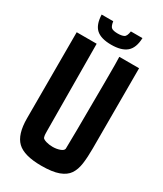

<svg xmlns="http://www.w3.org/2000/svg" viewBox="-196 -858 793 933"><g transform="rotate(30 200.5 -391.5)"><path d="M200 -679Q143 -679 116 -703Q89 -727 87 -783H152Q156 -754 167.5 -748Q179 -742 200 -742Q222 -742 234.5 -748Q247 -754 251 -783H316Q314 -727 285.5 -703Q257 -679 200 -679ZM200 0Q103 0 64 -37.5Q25 -75 25 -165V-648H137L140 -165V-160Q140 -152 140.5 -142Q141 -132 144 -125H143Q148 -117 165 -112Q182 -107 202 -107Q223 -107 241.5 -113.5Q260 -120 262 -131Q262 -139 262.5 -167Q263 -195 263.5 -236Q264 -277 264 -323.5Q264 -370 264.5 -414.5Q265 -459 265 -495.5Q265 -532 265 -552V-604L264 -648H375V-197Q375 -149 370 -112Q365 -75 348.5 -50.5Q332 -26 296.5 -13Q261 0 200 0Z"/></g></svg>

Font: New Amsterdam
Style: Regular
Weight: 400
Designer: Vladimir Nikolic
Foundry: Vladimir Nikolic
Version: Version 1.000; ttfautohint (v1.8.4.7-5d5b)